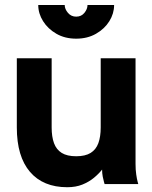

<svg xmlns="http://www.w3.org/2000/svg" viewBox="-20 -743 615 775"><path d="M188.5 -507.8H47.9V-228.5Q47.9 -111.3 101 -49.3Q154.1 12.7 251.6 12.7Q285.8 12.7 312.5 2Q339.1 -8.8 359 -25.2Q378.9 -41.6 392.1 -58.6Q392.1 -43.9 394.6 -30.5Q397.2 -17.1 399.7 -8.5Q402.2 0 402.2 0H538.1Q538.1 0 535.4 -10Q532.6 -20 529.9 -38.6Q527.1 -57.1 527.1 -82V-507.8H386.5V-228.5Q386.5 -191.1 377 -165.1Q367.5 -139.2 345.8 -125.7Q324.1 -112.3 287.5 -112.3Q250.9 -112.3 229.2 -125.7Q207.5 -139.2 198 -165.1Q188.5 -191.1 188.5 -228.5ZM287.5 -586.9Q332.9 -586.9 367.5 -606.7Q402.1 -626.5 421.4 -657.5Q440.6 -688.5 440.6 -722.7H333.2Q333.2 -706.6 320.8 -691.2Q308.4 -675.8 287.5 -675.8Q267.1 -675.8 254.2 -691.2Q241.2 -706.6 241.2 -722.7H134.4Q134.4 -688.5 153.9 -657.5Q173.3 -626.5 207.7 -606.7Q242.1 -586.9 287.5 -586.9Z"/></svg>

Font: Giphurs SC
Style: Regular
Weight: 400
Version: Version 0.920